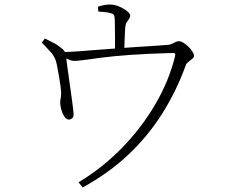

<svg xmlns="http://www.w3.org/2000/svg" viewBox="-20 -782 1040 848"><path d="M165 -594 178 -612Q197 -602 212 -595Q227 -588 240 -578Q259 -565 265 -555.5Q271 -546 272 -531Q272 -527 275.5 -501Q279 -475 284 -439.5Q289 -404 294 -369Q299 -334 302 -309Q305 -284 305 -280Q306 -267 300 -261Q294 -255 286 -254Q275 -253 266 -265Q257 -277 252 -294Q247 -311 246 -323Q245 -332 247.5 -344.5Q250 -357 250 -370Q250 -382 247.5 -399.5Q245 -417 242 -436.5Q239 -456 235.5 -473Q232 -490 230 -501Q224 -530 204.5 -551.5Q185 -573 165 -594ZM250 -535 249 -552Q277 -552 320.5 -555Q364 -558 413 -562Q462 -566 506 -569Q542 -572 583 -574.5Q624 -577 661.5 -579.5Q699 -582 723 -584Q732 -585 740 -589Q748 -593 755.5 -596.5Q763 -600 770 -600Q779 -600 790.5 -593Q802 -586 812.5 -575.5Q823 -565 830 -554Q837 -543 837 -536Q837 -529 829.5 -522.5Q822 -516 813 -509.5Q804 -503 801 -495Q759 -379 696 -279.5Q633 -180 546.5 -98.5Q460 -17 345 46L327 23Q431 -39 518 -128Q605 -217 666 -321.5Q727 -426 753 -533Q755 -543 753 -545.5Q751 -548 741 -548Q631 -545 555 -539.5Q479 -534 429.5 -527.5Q380 -521 351.5 -517Q323 -513 309 -513Q296 -513 283.5 -519Q271 -525 250 -535ZM414 -731 413 -753Q430 -758 442 -760Q454 -762 467 -762Q485 -762 505.5 -753.5Q526 -745 540.5 -733.5Q555 -722 555 -713Q555 -705 549.5 -698Q544 -691 539 -682.5Q534 -674 533 -659Q532 -644 531 -622.5Q530 -601 529.5 -580.5Q529 -560 529 -546H488Q488 -552 488 -571Q488 -590 488 -614.5Q488 -639 487.5 -661Q487 -683 487 -694Q486 -710 483.5 -715Q481 -720 469 -724Q460 -727 444.5 -728.5Q429 -730 414 -731Z"/></svg>

Font: Noto Serif SC
Style: Regular
Weight: 200
Designer: Ryoko NISHIZUKA 西塚涼子 (kana & ideographs); Frank Grießhammer (Latin, Greek & Cyrillic); Wenlong ZHANG 张文龙 (bopomofo); San
Foundry: Adobe
Version: Version 2.001;hotconv 1.1.0;makeotfexe 2.6.0